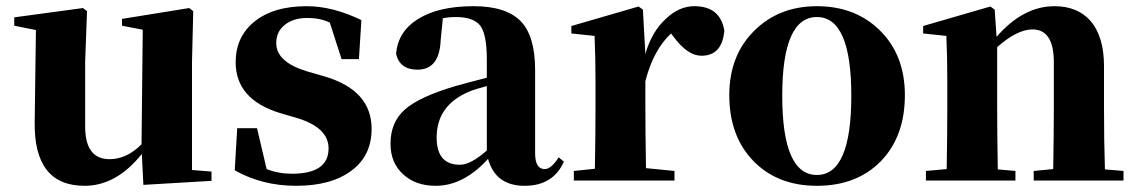

<svg xmlns="http://www.w3.org/2000/svg" viewBox="-20 -583 3674 620"><path d="M663 -29V1L443 14L438 -86Q356 17 253 17Q89 17 92 -189L96 -486L26 -500V-527L248 -557L261 -547L255 -384V-174Q255 -69 334 -69Q389 -69 437 -117L441 -487L374 -500V-522L591 -557L604 -547L600 -384V-34Z M1029 -336Q1180 -291 1180 -167Q1180 -80 1115 -32Q1050 17 936 17Q827 17 738 -33L746 -169H810L841 -37Q879 -22 923 -22Q1041 -22 1041 -104Q1041 -170 942 -201L884 -218Q741 -262 741 -382Q741 -463 800 -512Q862 -563 970 -563Q1055 -563 1147 -518L1139 -392H1083L1045 -510Q1014 -525 973 -525Q927 -525 900 -503Q872 -481 872 -444Q872 -383 970 -353Z M1552 -305Q1514 -295 1497 -288Q1390 -244 1390 -139Q1390 -51 1465 -51Q1500 -51 1552 -97ZM1354 -510 1338 -504ZM1801 -61Q1766 17 1674 17Q1580 17 1556 -70Q1477 17 1387 17Q1322 17 1282 -20Q1241 -57 1241 -119Q1241 -188 1287 -229Q1334 -271 1454 -306Q1482 -314 1552 -332V-393Q1552 -471 1531 -500Q1509 -528 1452 -528Q1430 -528 1410 -524L1403 -453Q1399 -358 1328 -358Q1271 -358 1259 -409Q1265 -481 1329 -521Q1395 -563 1509 -563Q1615 -563 1662 -514Q1708 -466 1708 -357V-88Q1708 -37 1739 -37Q1760 -37 1784 -75Z M2064 -409Q2085 -482 2132 -524Q2174 -563 2222 -563Q2306 -563 2319 -484Q2312 -403 2245 -403Q2201 -403 2156 -463L2147 -475Q2090 -422 2064 -321V-238Q2064 -158 2066 -40L2158 -31V0H1833V-31L1901 -38Q1903 -154 1903 -238V-321Q1903 -395 1900 -467L1825 -475V-499L2042 -562L2056 -552Z M2412 -64Q2335 -144 2335 -276Q2335 -406 2418 -486Q2497 -563 2618 -563Q2740 -563 2819 -487Q2902 -407 2902 -276Q2902 -142 2824 -62Q2746 17 2618 17Q2490 17 2412 -64ZM2729 -274Q2729 -528 2618 -528Q2506 -528 2506 -274Q2506 -18 2618 -18Q2729 -18 2729 -274Z M3608 -31V0H3318V-31L3381 -37Q3383 -153 3383 -238V-382Q3383 -488 3314 -488Q3265 -488 3200 -431V-238Q3200 -154 3202 -36L3259 -31V0H2970V-31L3037 -37Q3039 -155 3039 -238V-321Q3039 -395 3036 -467L2961 -475V-499L3178 -562L3192 -552L3198 -464Q3284 -563 3385 -563Q3459 -563 3501 -516Q3545 -465 3545 -370V-238Q3545 -123 3548 -36Z"/></svg>

Font: Source Han Serif CN Heavy
Style: Regular
Weight: 900
Designer: Ryoko NISHIZUKA  (kana & ideographs); Frank Grießhammer (Latin, Greek & Cyrillic); Wenlong ZHANG  (bopomofo); Sandoll Co
Foundry: Adobe Systems Incorporated
Version: Version 1.000;PS 1;hotconv 16.6.53;makeotf.lib2.5.65590